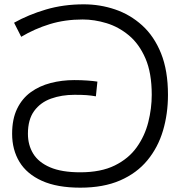

<svg xmlns="http://www.w3.org/2000/svg" viewBox="-20 -856 832 887"><path d="M351 11Q244 11 174 -20.5Q104 -52 70 -108Q36 -164 36 -238Q36 -306 59 -353.5Q82 -401 122 -430Q162 -459 214 -472.5Q266 -486 323 -486Q355 -486 383 -484Q411 -482 430 -479L423 -411Q400 -415 379.5 -416.5Q359 -418 324 -418Q265 -418 216 -400.5Q167 -383 138 -343.5Q109 -304 109 -238Q109 -186 133.5 -146Q158 -106 211.5 -83Q265 -60 351 -60Q446 -60 510 -91.5Q574 -123 611.5 -175.5Q649 -228 665 -291.5Q681 -355 681 -418Q681 -519 652 -586Q623 -653 575.5 -692.5Q528 -732 472 -749Q416 -766 362 -766Q280 -766 210 -744.5Q140 -723 78 -686L45 -751Q111 -788 192 -812Q273 -836 367 -836Q442 -836 511.5 -812.5Q581 -789 636.5 -739Q692 -689 724 -609.5Q756 -530 756 -418Q756 -330 733 -252.5Q710 -175 661 -115.5Q612 -56 535 -22.5Q458 11 351 11Z"/></svg>

Font: hexlsinhala05
Style: Book
Weight: 400
Designer: Jelle Bosma - Monotype Design Team
Foundry: Monotype Imaging Inc.
Version: Version 2.003